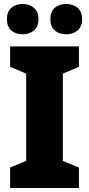

<svg xmlns="http://www.w3.org/2000/svg" viewBox="-20 -948 448 968"><path d="M378 0H31V-103L112 -137V-577L31 -611V-714H378V-611L297 -577V-137L378 -103ZM15 -851Q15 -890 37.5 -909Q60 -928 94 -928Q128 -928 151 -908.5Q174 -889 174 -851Q174 -814 151 -794.5Q128 -775 94 -775Q60 -775 37.5 -794Q15 -813 15 -851ZM234 -851Q234 -890 256.5 -909Q279 -928 314 -928Q348 -928 371 -908.5Q394 -889 394 -851Q394 -814 371 -794.5Q348 -775 314 -775Q279 -775 256.5 -794Q234 -813 234 -851Z"/></svg>

Font: Noto Sans SemiCondensed Black
Style: Regular
Weight: 900
Width: 4
Designer: Monotype Design Team
Foundry: Monotype Imaging Inc.
Version: Version 2.013; ttfautohint (v1.8.4.7-5d5b)